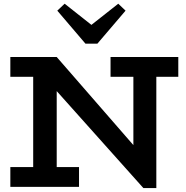

<svg xmlns="http://www.w3.org/2000/svg" viewBox="-20 -987 980 1014"><path d="M737.2 6.2 118.5 -686H279.5L684.4 -220.7V-669H805.6V6.2ZM34.6 0V-104.6H397.3V0ZM155.3 -15V-686H279.5V-15ZM34.6 -581.4V-686H279.5L277.2 -581.4ZM563.8 -581.4V-686H921.6V-581.4ZM604.6 -967.4 643.1 -930.7 494.2 -756.3H431.4L282.6 -930.7L321.4 -967.4L462.8 -855.6Z"/></svg>

Font: BioRhyme ExtraBold
Style: Regular
Weight: 800
Designer: Aoife Mooney
Foundry: Aoife Mooney Type
Version: Version 1.600;gftools[0.9.33]